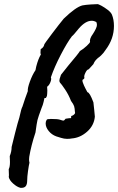

<svg xmlns="http://www.w3.org/2000/svg" viewBox="-20 -676 569 925"><path d="M529 -551Q529 -489 489 -436Q479 -420 466.5 -408.5Q454 -397 452 -397Q449 -395 441.5 -386.5Q434 -378 430 -367Q424 -361 415.5 -351Q407 -341 405 -341Q399 -341 391 -324.5Q383 -308 387 -300L382 -294Q374 -293 379 -278.5Q384 -264 391.5 -250Q399 -236 401 -232Q407 -231 414 -219Q421 -207 430 -183Q430 -181 434 -146L437 -114Q433 -71 399.5 -41.5Q366 -12 326 -9Q317 -7 303 -7Q289 -7 273.5 -12Q258 -17 251 -19Q229 -27 214.5 -45Q200 -63 200 -81Q200 -90 204 -97Q205 -100 209 -101.5Q213 -103 213 -102Q219 -102 221.5 -102.5Q224 -103 224 -103L254 -102Q265 -101 273 -98Q281 -95 285 -95Q290 -95 296 -104Q306 -106 313 -106.5Q320 -107 322 -107Q323 -107 323 -116Q322 -117 323 -117Q325 -117 330 -119.5Q335 -122 339 -126.5Q343 -131 341 -137Q340 -155 337 -164.5Q334 -174 322 -190Q311 -219 293.5 -245Q276 -271 269 -278Q266 -283 266 -287Q266 -295 272 -310Q273 -315 275 -317.5Q277 -320 278 -321Q278 -322 309 -360Q359 -419 365 -430Q382 -440 398 -455Q414 -470 414 -475Q412 -481 415.5 -491Q419 -501 428 -513Q437 -527 442 -538Q447 -549 447 -556Q447 -563 444 -570Q433 -576 422 -576Q392 -576 360 -539Q331 -503 327 -502Q304 -472 273 -412.5Q242 -353 225 -303Q229 -296 223 -280.5Q217 -265 207 -258Q208 -252 208 -240Q208 -232 207.5 -227Q207 -222 207 -221Q207 -215 204.5 -210Q202 -205 201 -204Q194 -204 194 -203Q193 -199 190 -185Q187 -171 180 -155Q164 -112 160.5 -97.5Q157 -83 151 -38Q130 25 121 79L120 92Q120 100 122 108Q119 119 115 147.5Q111 176 111 193Q111 213 103.5 221.5Q96 230 79 229Q62 225 43.5 208.5Q25 192 22 176Q23 175 23 167L22 139Q28 129 28 104L27 76Q36 54 36 32Q40 15 53 -36.5Q66 -88 73 -109Q83 -155 88 -162Q101 -203 114 -237Q112 -250 124 -283Q136 -316 151 -338Q154 -356 159.5 -373Q165 -390 170 -400.5Q175 -411 177 -414Q175 -416 175 -423Q175 -434 176 -439Q186 -445 189.5 -451.5Q193 -458 193 -461Q193 -464 230 -513Q267 -562 287 -586Q345 -642 377 -650Q393 -653 416.5 -654.5Q440 -656 448 -656Q453 -657 468.5 -648.5Q484 -640 499 -628.5Q514 -617 519 -606Q529 -582 529 -551Z"/></svg>

Font: Caveat
Style: Bold
Weight: 700
Designer: Pablo Impallari
Foundry: Pablo Impallari
Version: Version 1.500; ttfautohint (v1.6)